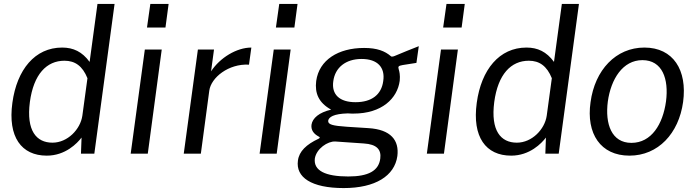

<svg xmlns="http://www.w3.org/2000/svg" viewBox="-20 -782 3534 977"><path d="M218 10C313 10 373 -53 395 -82L392 0H460L563 -762H476L436 -467C398 -519 353 -540 296 -540C158 -540 66 -428 43 -259C19 -85 89 10 218 10ZM247 -56C165 -56 113 -117 132 -263C151 -404 217 -473 308 -473C362 -473 400 -446 425 -384L399 -193C389 -124 324 -56 247 -56Z M717 -530 645 0H732L803 -530ZM745 -762 728 -642H822L838 -762Z M1002 0 1045 -321C1054 -387 1143 -459 1247 -453L1259 -540C1184 -540 1099 -488 1054 -419L1069 -530H987L915 0Z M1373 -530 1301 0H1388L1459 -530ZM1401 -762 1384 -642H1478L1494 -762Z M1729 175C1890 175 1988 113 2002 12C2012 -68 1969 -123 1855 -130C1808 -133 1771 -135 1745 -137C1673 -142 1648 -148 1650 -168C1653 -186 1677 -203 1750 -205C1759 -204 1772 -204 1779 -204C1923 -204 2002 -281 2014 -371C2017 -399 2012 -420 2009 -429C2005 -443 2006 -447 2029 -451C2052 -455 2067 -457 2099 -462L2111 -547C2072 -532 2026 -513 1995 -500C1986 -496 1974 -491 1969 -496C1939 -522 1899 -538 1833 -538C1701 -538 1604 -477 1589 -370C1581 -307 1602 -259 1665 -224C1604 -210 1570 -181 1565 -147C1562 -120 1576 -101 1602 -87C1609 -84 1609 -80 1601 -76C1539 -47 1502 -12 1496 35C1484 120 1564 175 1729 175ZM1789 -262C1708 -262 1666 -301 1676 -369C1685 -438 1739 -482 1820 -482C1901 -482 1941 -439 1930 -369C1921 -301 1872 -262 1789 -262ZM1752 116C1635 116 1575 86 1582 25C1590 -26 1648 -64 1686 -62L1831 -52C1898 -48 1921 -20 1915 25C1907 87 1855 116 1752 116Z M2224 -530 2152 0H2239L2310 -530ZM2252 -762 2235 -642H2329L2345 -762Z M2581 10C2676 10 2736 -53 2758 -82L2755 0H2823L2926 -762H2839L2799 -467C2761 -519 2716 -540 2659 -540C2521 -540 2429 -428 2406 -259C2382 -85 2452 10 2581 10ZM2610 -56C2528 -56 2476 -117 2495 -263C2514 -404 2580 -473 2671 -473C2725 -473 2763 -446 2788 -384L2762 -193C2752 -124 2687 -56 2610 -56Z M3183 10C3329 10 3434 -103 3456 -263C3478 -425 3406 -540 3259 -540C3114 -540 3007 -426 2985 -262C2962 -102 3036 10 3183 10ZM3193 -55C3092 -55 3058 -151 3073 -266C3089 -380 3149 -476 3249 -476C3350 -476 3384 -381 3369 -266C3353 -150 3295 -55 3193 -55Z"/></svg>

Font: Cheyenne Sans
Style: Italic
Weight: 400
Italic angle: -8.13011°
Designer: The Public Sans project authors (U.S. Web Design System), Libre Franklin designed by Pablo Impallari and Rodrigo Fuenzal
Foundry: The Cheyenne Sans Project Authors
Version: Version 2.007